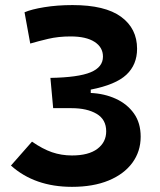

<svg xmlns="http://www.w3.org/2000/svg" viewBox="-20 -723 626 753"><path d="M262.2 9.8Q116.2 9.8 22.9 -73.7L105.5 -167.5Q147 -138.7 183.8 -126Q220.7 -113.3 262.2 -113.3Q327.6 -113.3 362.1 -139.4Q396.5 -165.5 396.5 -208Q396.5 -254.4 358.9 -276.6Q321.3 -298.8 260.7 -298.8H188.5L177.7 -417.5Q287.1 -419.4 335.4 -439.5Q383.8 -459.5 383.8 -501Q383.8 -537.6 350.8 -558.8Q317.9 -580.1 256.8 -580.1Q209 -580.1 168.7 -570.6Q128.4 -561 98.6 -552.2L76.2 -674.8Q103 -686.5 153.8 -694.8Q204.6 -703.1 264.6 -703.1Q392.1 -703.1 454.8 -657.2Q517.6 -611.3 517.6 -531.7Q517.6 -469.2 475.6 -429.9Q433.6 -390.6 335.9 -371.6V-358.4Q389.6 -356 434.1 -335.7Q478.5 -315.4 505.1 -278.3Q531.7 -241.2 531.7 -187Q531.7 -128.9 499 -84.5Q466.3 -40 406 -15.1Q345.7 9.8 262.2 9.8Z"/></svg>

Font: Cascadia Mono PL
Style: Bold
Weight: 700
Monospace: yes
Designer: Aaron Bell
Foundry: Saja Typeworks
Version: Version 2404.023; ttfautohint (v1.8.4)